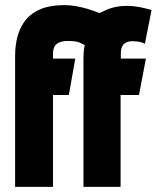

<svg xmlns="http://www.w3.org/2000/svg" viewBox="-20 -730 642 750"><path d="M546 -559 572 -691Q547 -698 524 -702.5Q501 -707 476 -707Q453 -707 434.5 -703.5Q416 -700 400.5 -693.5Q385 -687 368 -679Q344 -689 321.5 -695.5Q299 -702 276.5 -706Q254 -710 230 -710Q178 -710 141.5 -695.5Q105 -681 82.5 -654.5Q60 -628 49.5 -591.5Q39 -555 39 -512V0H187V-359H249L274 -501H187V-518Q187 -534 191 -544Q195 -554 203 -559.5Q211 -565 221.5 -567.5Q232 -570 243 -570Q261 -570 272 -568.5Q283 -567 291.5 -563.5Q300 -560 311 -554Q308 -540 307 -528Q306 -516 306 -502V0H451V-359H523L550 -501H452V-520Q452 -531 454 -540Q456 -549 461.5 -555.5Q467 -562 475.5 -565.5Q484 -569 496 -569Q507 -569 515.5 -568Q524 -567 531 -565Q538 -563 546 -559Z"/></svg>

Font: Advent Pro ExtraBold
Style: Regular
Weight: 800
Designer: VivaRado, Andreas Kalpakidis
Foundry: VivaRado, Andreas Kalpakidis
Version: Version 3.000